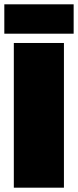

<svg xmlns="http://www.w3.org/2000/svg" viewBox="-34 -869 361 889"><path d="M30 0V-670H262V0ZM-14 -713V-849H307V-713Z"/></svg>

Font: Titillium Web
Style: Black
Weight: 900
Version: Version 1.001;PS 35.000;hotconv 1.0.70;makeotf.lib2.5.55311